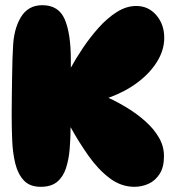

<svg xmlns="http://www.w3.org/2000/svg" viewBox="-20 -720 678 740"><path d="M137 0Q95 0 72 -24.5Q49 -49 39 -89.5Q29 -130 27 -179Q25 -228 25 -277Q25 -301 25.5 -339.5Q26 -378 26.5 -418.5Q27 -459 28 -490.5Q29 -522 30 -534Q32 -606 60 -653Q88 -700 143 -700Q206 -700 229.5 -645.5Q253 -591 253 -489Q253 -478 253 -459Q272 -494 299.5 -535Q327 -576 360 -613Q393 -650 430 -673.5Q467 -697 505 -697Q552 -697 582.5 -661.5Q613 -626 613 -574Q613 -527 585.5 -482.5Q558 -438 510 -402Q462 -366 398 -343Q435 -326 473 -302.5Q511 -279 542.5 -250.5Q574 -222 593 -189Q612 -156 612 -118Q612 -76 595.5 -50Q579 -24 553 -12Q527 0 498 0Q447 0 403 -33Q359 -66 321.5 -119Q284 -172 252 -230Q252 -186 248.5 -145Q245 -104 234 -71Q223 -38 200 -19Q177 0 137 0Z"/></svg>

Font: Cherry Bomb One
Style: Regular
Weight: 400
Designer: satsuyako
Foundry: satsuyako
Version: Version 4.100; ttfautohint (v1.8.3)